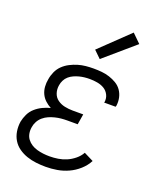

<svg xmlns="http://www.w3.org/2000/svg" viewBox="-142 -850 784 946"><g transform="rotate(20 250.0 -377.0)"><path d="M212 8Q186 8 161 5Q136 2 112.5 -6Q89 -14 69 -28Q49 -42 36.5 -62.5Q24 -83 20 -108Q16 -133 20 -159Q24 -179 33.5 -199Q43 -219 60 -234Q77 -249 97 -258.5Q117 -268 137 -273Q120 -282 106 -295Q92 -308 84 -325Q76 -342 74.5 -362Q73 -382 77 -402Q80 -422 89 -442Q98 -462 113.5 -477Q129 -492 148.5 -502Q168 -512 188 -518Q208 -524 228.5 -526Q249 -528 269 -528Q291 -528 312 -526Q333 -524 353 -517.5Q373 -511 390.5 -500.5Q408 -490 419.5 -473.5Q431 -457 435.5 -436.5Q440 -416 437 -394Q436 -393 436 -391Q436 -389 435 -388H375Q375 -389 375 -390Q375 -391 376 -391Q379 -412 370 -429.5Q361 -447 345 -456.5Q329 -466 309 -469.5Q289 -473 269 -473Q255 -473 241.5 -471.5Q228 -470 214.5 -466.5Q201 -463 187.5 -457Q174 -451 163 -441.5Q152 -432 145.5 -419Q139 -406 137 -393Q133 -371 139.5 -351Q146 -331 162.5 -319Q179 -307 200 -302.5Q221 -298 243 -298H298L289 -243H234Q218 -243 202.5 -241.5Q187 -240 171 -236Q155 -232 140 -225.5Q125 -219 112 -208Q99 -197 91 -182Q83 -167 81 -152Q78 -135 81 -118.5Q84 -102 93.5 -89.5Q103 -77 116.5 -68.5Q130 -60 146 -55.5Q162 -51 178.5 -49Q195 -47 212 -47Q234 -47 256.5 -50.5Q279 -54 300 -63Q321 -72 340 -87.5Q359 -103 370 -123L420 -98Q406 -71 382 -49.5Q358 -28 329.5 -15Q301 -2 271 3Q241 8 212 8ZM281 -582 244 -618 394 -762 439 -718Z"/></g></svg>

Font: Iosevka SS04 Light
Style: Italic
Weight: 300
Italic angle: -9°
Monospace: yes
Designer: Belleve Invis
Foundry: Belleve Invis
Version: Version 19.0.0; ttfautohint (v1.8.4)